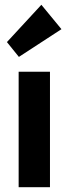

<svg xmlns="http://www.w3.org/2000/svg" viewBox="-20 -783 287 803"><path d="M58 0H189V-483H58ZM9 -607 59 -545 237 -661 153 -763Z"/></svg>

Font: MV Cash SemiBold
Style: Regular
Weight: 600
Designer: Rodrigo Fuenzalida
Foundry: fragTYPE
Version: Version 1.100;Glyphs 3.1.2 (3151)